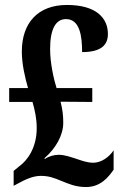

<svg xmlns="http://www.w3.org/2000/svg" viewBox="-20 -744 496 774"><path d="M327 10C386 10 418 -31 438 -60V-138C418 -108 386 -88 356 -88C331 -88 308 -97 287 -104C265 -111 240 -120 217 -120C198 -120 176 -114 161 -103L159 -106C204 -145 235 -198 235 -249C235 -279 232 -304 224 -334L352 -333V-389H208C197 -424 182 -489 182 -546C182 -626 204 -667 246 -667C301 -667 311 -601 311 -534C387 -534 415 -562 415 -607C415 -672 367 -724 250 -724C133 -724 68 -652 68 -536C68 -484 82 -427 93 -389H17V-333H111C121 -298 128 -266 128 -227C128 -147 89 -96 58 -74L35 -55V5L54 -5C81 -20 113 -35 144 -35C177 -35 198 -27 229 -14C255 -4 283 10 327 10Z"/></svg>

Font: Noto Serif Bengali ExtraCondensed
Style: Regular
Weight: 400
Width: 2
Designer: Juan Bruce, Universal Thirst, Indian Type Foundry and the Monotype Design Team.
Foundry: Monotype Imaging Inc.
Version: Version 2.003